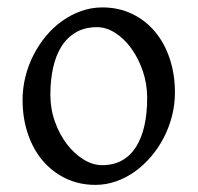

<svg xmlns="http://www.w3.org/2000/svg" viewBox="-20 -489 538 523"><path d="M380.9 -222.2Q380.9 -260.7 368.9 -295.7Q356.9 -330.6 337.6 -357.2Q318.4 -383.8 293.9 -399.4Q269.5 -415 244.6 -415Q210.9 -415 186.8 -400.9Q162.6 -386.7 147.2 -362.1Q131.8 -337.4 124.5 -303.7Q117.2 -270 117.2 -231Q117.2 -192.4 129.6 -157.5Q142.1 -122.6 162.4 -96.2Q182.6 -69.8 207.8 -54.4Q232.9 -39.1 258.3 -39.1Q289.1 -39.1 312.3 -52Q335.4 -64.9 350.6 -88.9Q365.7 -112.8 373.3 -146.5Q380.9 -180.2 380.9 -222.2ZM456.5 -236.8Q456.5 -204.1 448.5 -172.9Q440.4 -141.6 426 -113.8Q411.6 -85.9 391.4 -62.3Q371.1 -38.6 347.2 -21.5Q323.2 -4.4 295.9 5.1Q268.6 14.6 239.7 14.6Q195.8 14.6 159.2 -2.9Q122.6 -20.5 96.4 -51.3Q70.3 -82 55.9 -124.5Q41.5 -167 41.5 -216.8Q41.5 -249 49.3 -280.3Q57.1 -311.5 71.5 -339.6Q85.9 -367.7 105.7 -391.4Q125.5 -415 149.7 -432.1Q173.8 -449.2 201.4 -459Q229 -468.8 258.8 -468.8Q303.2 -468.8 339.8 -451.2Q376.5 -433.6 402.3 -402.6Q428.2 -371.6 442.4 -329.1Q456.5 -286.6 456.5 -236.8Z"/></svg>

Font: Noto Serif Devanagari
Style: Regular
Weight: 400
Designer: Monotype Design Team
Foundry: Monotype Imaging Inc.
Version: Version 1.01